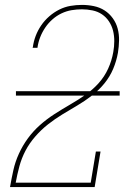

<svg xmlns="http://www.w3.org/2000/svg" viewBox="-20 -763 540 783"><path d="M21 0V-1Q27 -35 34.5 -69Q42 -103 57 -136Q72 -169 93.5 -198.5Q115 -228 142.5 -252.5Q170 -277 201 -297Q232 -317 264 -335.5Q296 -354 326.5 -375Q357 -396 381.5 -423Q406 -450 421 -483Q436 -516 442 -551Q442 -551 442 -551Q442 -551 442 -551Q446 -573 446 -595.5Q446 -618 441 -638Q436 -658 424.5 -675.5Q413 -693 396 -704.5Q379 -716 357.5 -720.5Q336 -725 314 -725Q293 -725 272 -721.5Q251 -718 231 -708.5Q211 -699 194 -684Q177 -669 164.5 -650.5Q152 -632 144 -611.5Q136 -591 133 -570Q133 -570 133 -569Q133 -568 133 -568H113Q113 -568 113 -569Q113 -570 114 -571Q117 -594 125.5 -616.5Q134 -639 148 -659.5Q162 -680 181 -696.5Q200 -713 222 -724Q244 -735 267.5 -739Q291 -743 314 -743Q339 -743 363 -738Q387 -733 406.5 -720.5Q426 -708 440 -688.5Q454 -669 460 -646Q466 -623 465.5 -598Q465 -573 461 -548Q455 -514 441.5 -482Q428 -450 405.5 -422.5Q383 -395 354.5 -373Q326 -351 295.5 -333Q265 -315 234.5 -296.5Q204 -278 176 -256Q148 -234 124 -206.5Q100 -179 84 -148.5Q68 -118 59 -84.5Q50 -51 44 -18H350L371 -145H390L366 0ZM45 -373V-391H468V-373Z"/></svg>

Font: Iosevka Slab Thin Oblique
Style: Regular
Weight: 100
Italic angle: -9°
Monospace: yes
Designer: Belleve Invis
Foundry: Belleve Invis
Version: Version 11.1.0; ttfautohint (v1.8.3)